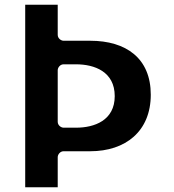

<svg xmlns="http://www.w3.org/2000/svg" viewBox="-20 -820 737 815"><path d="M225 -800H87V-25H225V-153C225 -163.7 234.9 -178 250 -178H363C513.4 -178 620 -263.1 620 -418C620 -572.9 515 -647 363 -647H250C239.3 -647 225 -656.9 225 -672ZM250 -278C239.3 -278 225 -287.9 225 -303V-522C225 -532.7 234.9 -547 250 -547H303C381.1 -547 467 -515.7 467 -412C467 -309.1 381 -278 303 -278Z"/></svg>

Font: Hussar Ekologiczny
Style: Regular
Weight: 400
Foundry: Cannot Into Space Fonts
Version: Version 0.97